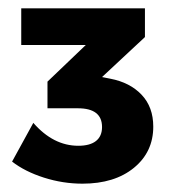

<svg xmlns="http://www.w3.org/2000/svg" viewBox="-20 -796 410 461"><path d="M348 -492Q348 -431 301.5 -393Q255 -355 178 -355Q131 -355 85.5 -369.5Q40 -384 9 -408L60 -501Q108 -446 168 -446Q196 -446 210.5 -457.5Q225 -469 225 -491Q225 -536 167 -536H94V-600L186 -688H31V-776H328V-707L225 -611L245 -607Q292 -598 320 -568.5Q348 -539 348 -492Z"/></svg>

Font: Montserrat arm2
Style: Bold
Weight: 700
Designer: Julieta Ulanovsky
Foundry: Julieta Ulanovsky
Version: Version 6.000